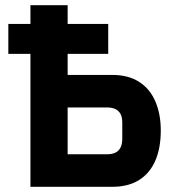

<svg xmlns="http://www.w3.org/2000/svg" viewBox="-20 -718 667 738"><path d="M97 0V-511H12V-626H97V-698H240V-626H396V-511H240V-430H412Q473 -430 514.5 -403.5Q556 -377 577 -328.5Q598 -280 598 -216Q598 -149 577 -100.5Q556 -52 514.5 -26Q473 0 412 0ZM240 -125H391Q410 -125 423 -131Q436 -137 443 -150.5Q450 -164 450 -185V-246Q450 -268 443 -280.5Q436 -293 423 -299Q410 -305 391 -305H240Z"/></svg>

Font: IBM Plex Sans Condensed
Style: Bold
Weight: 700
Width: 3
Designer: Mike Abbink, Paul van der Laan, Pieter van Rosmalen
Foundry: Bold Monday
Version: Version 3.201